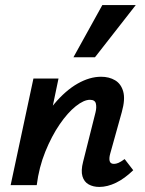

<svg xmlns="http://www.w3.org/2000/svg" viewBox="-20 -731 571 758"><path d="M372 7Q348 7 330 -3Q312 -13 305.5 -35Q299 -57 308 -92L357 -287Q362 -307 358.5 -322Q355 -337 335 -337Q311 -337 279 -311.5Q247 -286 215.5 -240Q184 -194 159 -132.5Q134 -71 125 0H51Q75 -107 112 -187Q149 -267 194 -320.5Q239 -374 286.5 -401Q334 -428 379 -428Q411 -428 434.5 -414Q458 -400 466.5 -369.5Q475 -339 461 -289L415 -124Q410 -106 413 -95Q416 -84 430 -84Q438 -84 447.5 -88Q457 -92 472 -103L506 -59Q472 -26 438 -9.5Q404 7 372 7ZM22 0 112 -421H211L123 0ZM270 -505 384 -711H516L355 -505Z"/></svg>

Font: Ysabeau Infant
Style: Bold Italic
Weight: 700
Italic angle: -12°
Designer: Christian Thalmann (Catharsis Fonts)
Version: Version 2.001;gftools[0.9.30]; featfreeze: ss01,ss02,lnum